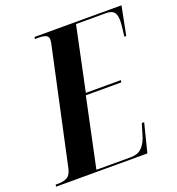

<svg xmlns="http://www.w3.org/2000/svg" viewBox="-164 -820 856 926"><g transform="rotate(-20 264.0 -357.0)"><path d="M-34 0 -32 -10H-17Q9 -10 27 -20Q45 -30 52 -61L178 -644Q183 -662 183 -676Q183 -693 169.5 -698.5Q156 -704 132 -704H114L116 -714H562L533 -567H523Q525 -581 528 -606.5Q531 -632 531 -647Q531 -677 519.5 -690.5Q508 -704 479 -704H325L256 -376H436L434 -365H252L177 -10H353Q391 -10 412 -32Q433 -54 444 -94L460 -147H472L435 0Z"/></g></svg>

Font: Noto Serif Display ExtraCondensed
Style: Bold Italic
Weight: 700
Width: 2
Italic angle: -12°
Designer: Monotype Design Team
Foundry: Monotype Imaging Inc.
Version: Version 2.009